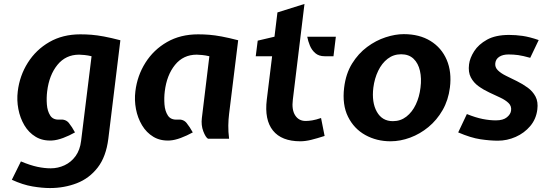

<svg xmlns="http://www.w3.org/2000/svg" viewBox="-20 -703 2750 973"><path d="M233 250Q194 250 144.8 241.8Q95.5 233.5 40 208L86 115Q134 135 169.8 142.5Q205.5 150 237 150Q274 150 307.2 134.5Q340.5 119 363 88Q385.5 57 391 11L444 -418Q425.5 -422.5 408.5 -424.2Q391.5 -426 381 -426Q313 -426 271 -374.2Q229 -322.5 219 -240Q215 -208 217.5 -174Q220 -140 234.8 -117.2Q249.5 -94.5 283 -97Q313 -99.5 329 -79.8Q345 -60 360 -32Q331 -15.5 300.2 -4Q269.5 7.5 244 9Q196 11.5 160.8 -9.8Q125.5 -31 103.5 -68.2Q81.5 -105.5 73 -150.5Q64.5 -195.5 70 -240Q79.5 -319.5 121 -385.2Q162.5 -451 230.2 -490Q298 -529 387 -529Q415.5 -529 443.8 -526.8Q472 -524.5 507 -518Q542 -511.5 590 -499L529 0Q517.5 91.5 475 146.2Q432.5 201 369.2 225.5Q306 250 233 250Z M840 9Q792.5 11.5 757.2 -9.8Q722 -31 699.8 -68.2Q677.5 -105.5 669 -150.5Q660.5 -195.5 666 -240Q675.5 -319.5 717 -385.2Q758.5 -451 826.5 -490Q894.5 -529 984 -529Q1012 -529 1040.2 -526.8Q1068.5 -524.5 1103.5 -518Q1138.5 -511.5 1187 -499L1141 -126Q1137.5 -98.5 1137 -67Q1136.5 -35.5 1141 0H1034Q1022 -7 1010.2 -37.8Q998.5 -68.5 1003 -105L1041 -418Q1021.5 -422.5 1004.5 -424.2Q987.5 -426 977 -426Q909 -426 867 -374.2Q825 -322.5 815 -240Q811 -208 813.5 -174Q816 -140 831 -117.2Q846 -94.5 880 -97Q909.5 -99.5 925.5 -79.8Q941.5 -60 957 -32Q927 -15.5 896.2 -4Q865.5 7.5 840 9Z M1502 13Q1407 13 1363.2 -41.5Q1319.5 -96 1332 -198L1359 -418H1276L1286 -497L1371 -517L1386 -640L1523 -683L1464 -198Q1457.5 -147 1475.8 -118.5Q1494 -90 1529 -90Q1543.5 -90 1562.2 -93Q1581 -96 1607 -105L1625 -14Q1586 -1.5 1556.5 5.8Q1527 13 1502 13ZM1625 -418Q1596 -418 1578 -433.5Q1560 -449 1550.5 -472Q1541 -495 1537 -517H1682L1670 -418Z M1959 13Q1888.5 13 1831.2 -18.8Q1774 -50.5 1743.8 -111.2Q1713.5 -172 1724 -259Q1732.5 -329.5 1764.2 -380.8Q1796 -432 1840.5 -465Q1885 -498 1934 -514Q1983 -530 2026 -530Q2105.5 -530 2161.5 -495.5Q2217.5 -461 2243.8 -399.8Q2270 -338.5 2260 -259Q2252 -195.5 2223 -145Q2194 -94.5 2151.2 -59.2Q2108.5 -24 2058.5 -5.5Q2008.5 13 1959 13ZM1971 -89Q2010 -89 2039.5 -112Q2069 -135 2087.2 -173.5Q2105.5 -212 2111 -259Q2117 -305.5 2108.2 -344Q2099.5 -382.5 2075.8 -405.2Q2052 -428 2013 -428Q1974 -428 1944.5 -405.2Q1915 -382.5 1896.5 -344Q1878 -305.5 1872 -259Q1863 -184 1889.8 -136.5Q1916.5 -89 1971 -89Z M2503 10Q2464 10 2415 2.8Q2366 -4.5 2302 -32L2346 -125Q2390.5 -107 2426 -100Q2461.5 -93 2493 -93Q2530 -93 2549 -108.8Q2568 -124.5 2570 -143Q2573 -165.5 2557.2 -180.8Q2541.5 -196 2515.5 -208.2Q2489.5 -220.5 2460.2 -234Q2431 -247.5 2405.5 -265.8Q2380 -284 2366 -310.8Q2352 -337.5 2357 -377Q2361 -409 2383 -443.5Q2405 -478 2448.2 -502Q2491.5 -526 2560 -526Q2594 -526 2628.8 -521Q2663.5 -516 2710 -500L2667 -410Q2629.5 -420.5 2606 -423.8Q2582.5 -427 2557 -427Q2528.5 -427 2510.5 -415.5Q2492.5 -404 2490 -383Q2487.5 -362 2503 -346.8Q2518.5 -331.5 2544.5 -318.8Q2570.5 -306 2599.5 -291.8Q2628.5 -277.5 2654 -259Q2679.5 -240.5 2693.8 -213.8Q2708 -187 2703 -148Q2697 -99.5 2667 -64Q2637 -28.5 2593.2 -9.2Q2549.5 10 2503 10Z"/></svg>

Font: Expletus Sans
Style: Bold Italic
Weight: 700
Italic angle: -7°
Version: Version 7.500